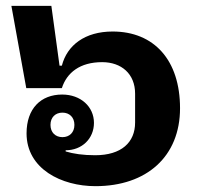

<svg xmlns="http://www.w3.org/2000/svg" viewBox="-20 -626 690 658"><path d="M307 12C483 12 597 -90 597 -255C597 -420 508 -518 366 -518C271 -518 210 -471 192 -401H184L156 -606H19L70 -324H192C209 -377 254 -413 330 -413C396 -413 443 -373 443 -305V-206C443 -138 396 -94 306 -94C265 -94 231 -99 205 -107V-111C261 -111 302 -151 302 -205C302 -260 257 -302 193 -302C120 -302 71 -254 71 -169C71 -47 191 12 307 12ZM194 -156C170 -156 153 -172 153 -198C153 -224 170 -240 194 -240C218 -240 235 -224 235 -198C235 -172 218 -156 194 -156Z"/></svg>

Font: IBM Plex Thai Looped
Style: Bold
Weight: 700
Designer: Mike Abbink, Paul van der Laan, Pieter van Rosmalen, Ben Mitchell, Mark Frömberg
Foundry: Bold Monday
Version: Version 1.0